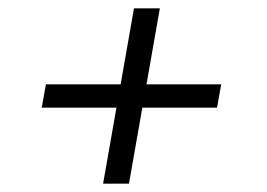

<svg xmlns="http://www.w3.org/2000/svg" viewBox="-20 -502 640 460"><path d="M500 -244H321L289 -62H227L259 -244H80L90 -300H269L301 -482H363L331 -300H510Z"/></svg>

Font: Spectral SC ExtraBold
Style: Italic
Weight: 800
Italic angle: -10°
Designer: Jean-Baptiste Levee
Foundry: Production Type
Version: Version 2.001